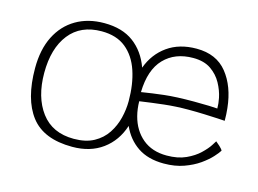

<svg xmlns="http://www.w3.org/2000/svg" viewBox="-80 -678 1126 838"><g transform="rotate(15 483.0 -259.0)"><path d="M300.5 19.5Q171 19.5 113.2 -55.8Q55.5 -131 55.5 -271Q55.5 -355 85.5 -414.8Q115.5 -474.5 170 -506.5Q224.5 -538.5 297.5 -538.5Q379 -538.5 430.5 -500Q482 -461.5 506.5 -393.5Q530.5 -459 584 -497Q637.5 -535 715.5 -535Q805 -535 853.2 -475Q901.5 -415 911.5 -319Q914.5 -292 914.5 -262.5Q907.5 -263 881.8 -264.5Q856 -266 820.8 -267.2Q785.5 -268.5 750 -268.5Q692.5 -268.5 639.8 -262.5Q587 -256.5 532 -248.5Q532.5 -214 540.5 -183Q556.5 -122 599.5 -86.2Q642.5 -50.5 708.5 -50.5Q759 -50.5 795 -67Q831 -83.5 854.2 -105.8Q877.5 -128 889 -146Q900.5 -164 902 -166.5Q908.5 -161.5 920.2 -150.8Q932 -140 935 -133Q928.5 -122 910.5 -102.2Q892.5 -82.5 863.8 -62.2Q835 -42 795.5 -27.8Q756 -13.5 705.5 -13.5Q634 -13.5 587 -45.2Q540 -77 515.5 -132.5Q492.5 -61.5 437 -21Q381.5 19.5 300.5 19.5ZM298 -16Q352 -16 388.5 -36Q425 -56 446.8 -89Q468.5 -122 478 -160.8Q487.5 -199.5 487.5 -237Q487.5 -313 467.5 -372.8Q447.5 -432.5 405.2 -466.8Q363 -501 295.5 -501Q201 -501 150.2 -436.5Q99.5 -372 99.5 -261Q99.5 -151.5 150.2 -83.8Q201 -16 298 -16ZM529 -289Q578 -297 630 -303Q682 -309 763.5 -309Q805 -309 831.8 -308Q858.5 -307 869.5 -306Q869.5 -328.5 864.5 -353Q858 -385 840.5 -417Q823 -449 791.8 -470.5Q760.5 -492 711.5 -492Q629.5 -492 580.5 -441.2Q531.5 -390.5 529 -289Z"/></g></svg>

Font: Grandstander Thin
Style: Regular
Weight: 100
Designer: Tyler Finck
Foundry: Etcetera Type Co
Version: Version 1.200; ttfautohint (v1.8.3)